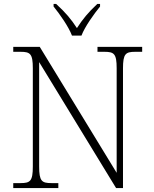

<svg xmlns="http://www.w3.org/2000/svg" viewBox="-20 -951 778 971"><path d="M344 -771H392C409 -816 455 -880 486 -918V-931H472C425 -887 399 -855 369 -809C339 -855 312 -887 264 -931H251V-918C282 -880 327 -816 344 -771ZM47 0H275V-25H240C191 -25 178 -35 178 -109V-637L567 0H602V-605C602 -679 615 -689 664 -689H699V-714H473V-689H508C557 -689 570 -679 570 -606V-77L181 -714H47V-689H84C133 -689 146 -679 146 -606V-109C146 -35 133 -25 84 -25H47Z"/></svg>

Font: Noto Serif Gurmukhi ExtraLight
Style: Regular
Weight: 200
Designer: Vaibhav Singh and the Monotype Design Team
Foundry: Monotype Imaging Inc.
Version: Version 2.004